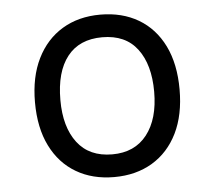

<svg xmlns="http://www.w3.org/2000/svg" viewBox="-44 -570 704 630"><g transform="rotate(-5 308.0 -255.5)"><path d="M308 12Q236.2 12 182.8 -19.6Q129.2 -51.1 99.5 -110.9Q69.8 -170.6 69.8 -255Q69.8 -338.4 99.5 -398.4Q129.2 -458.5 182.8 -490.8Q236.2 -523 308 -523Q379.9 -523 433.6 -491.4Q487.2 -459.8 516.8 -399.9Q546.2 -340 546.2 -255.8Q546.2 -172.2 516.8 -112.2Q487.2 -52.2 433.6 -20.1Q379.9 12 308 12ZM308 -62.8Q381.9 -62.8 422.2 -114.4Q462.5 -166 462.5 -255.8Q462.5 -345.2 423.4 -396.9Q384.4 -448.5 308 -448.5Q232.5 -448.5 193 -398.2Q153.5 -348 153.5 -255Q153.5 -166 193 -114.4Q232.5 -62.8 308 -62.8Z"/></g></svg>

Font: Overpass Mono Light
Style: Regular
Weight: 300
Monospace: yes
Designer: Delve Withrington, Dave Bailey
Foundry: Delve Fonts LLC
Version: Version 4.000